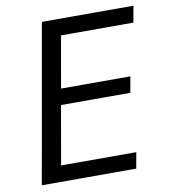

<svg xmlns="http://www.w3.org/2000/svg" viewBox="-82 -795 763 865"><g transform="rotate(-10 300.0 -362.5)"><path d="M167.5 -725H586.5L573 -650H242L200.5 -414H517.5L504.5 -341H187.5L140.5 -73H484.5L471.5 0H39.5Z"/></g></svg>

Font: JuliaMono Italic
Style: Regular
Weight: 400
Italic angle: -9°
Monospace: yes
Designer: cormullion
Foundry: corm
Version: Version 0.049; ttfautohint (v1.8.4)